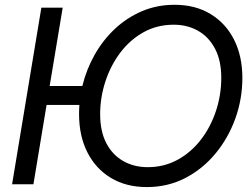

<svg xmlns="http://www.w3.org/2000/svg" viewBox="-20 -759 1040 791"><path d="M238.3 -727.5 184.6 -404.8H319.3Q335.9 -473.1 370.1 -533.7Q404.3 -594.2 453.6 -640.4Q502.9 -686.5 564.9 -712.9Q627 -739.3 699.2 -739.3Q784.7 -739.3 847.4 -701.2Q910.2 -663.1 944.3 -595.5Q978.5 -527.8 978.5 -438Q978.5 -351.6 949.7 -271.2Q920.9 -190.9 868.2 -127Q815.4 -63 743.4 -25.6Q671.4 11.7 585 11.7Q499.5 11.7 436.8 -26.1Q374 -64 339.8 -131.8Q305.7 -199.7 305.7 -288.6Q305.7 -307.6 307.1 -326.7H171.9L117.7 0H29.8L150.4 -727.5ZM588.4 -70.3Q656.7 -70.3 712.6 -101.3Q768.6 -132.3 808.6 -184.8Q848.6 -237.3 870.1 -303Q891.6 -368.7 891.6 -438Q891.6 -509.3 866 -558.1Q840.3 -606.9 796.1 -632.1Q752 -657.2 695.8 -657.2Q627 -657.2 571 -626Q515.1 -594.7 475.3 -541.7Q435.5 -488.8 414.1 -423.1Q392.6 -357.4 392.6 -288.6Q392.6 -217.8 418 -169.2Q443.4 -120.6 487.8 -95.5Q532.2 -70.3 588.4 -70.3Z"/></svg>

Font: Inter Display
Style: Italic
Weight: 400
Italic angle: -9.39999°
Designer: Rasmus Andersson
Foundry: rsms
Version: Version 4.000;git-a52131595